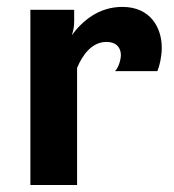

<svg xmlns="http://www.w3.org/2000/svg" viewBox="-20 -528 498 548"><path d="M329.2 -508.3C261.7 -508.3 215 -468.3 185 -427.5C189.2 -439.2 191.7 -452.5 191.7 -466.7V-500H66.7V0H200V-334.2C215.8 -372.5 243.3 -408.3 283.3 -408.3C314.2 -408.3 325 -390 325 -370.8C325 -359.2 319.2 -335.8 308.3 -325H429.2C435.8 -340.8 441.7 -367.5 441.7 -391.7C441.7 -448.3 410 -508.3 329.2 -508.3Z"/></svg>

Font: BoonHome
Style: Bold
Weight: 700
Designer: Sungsit Sawaiwan
Foundry: Sungsit Sawaiwan
Version: Version 0.2